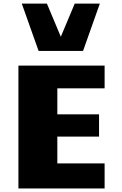

<svg xmlns="http://www.w3.org/2000/svg" viewBox="-20 -1059 684 1079"><path d="M83.5 -690.4H567.9V-562.5H302.2V-416.5H536.6V-291.5H302.2V-140.6H567.9V0H83.5ZM196.8 -772.9 102.5 -1038.6H243.7L321.8 -852.5L399.9 -1038.6H541L446.8 -772.9Z"/></svg>

Font: Candal
Style: Regular
Weight: 400
Designer: vernon adams
Foundry: vernon adams
Version: Version 1.000